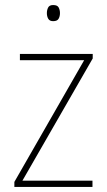

<svg xmlns="http://www.w3.org/2000/svg" viewBox="-20 -808 423 762"><path d="M347 -66H37V-86L314 -569H59V-594H348V-576L69 -91H347ZM191 -788Q208 -788 213 -778Q218 -768 218 -756Q218 -743 212.5 -733.5Q207 -724 191 -724Q177 -724 171.5 -733.5Q166 -743 166 -756Q166 -768 171 -778Q176 -788 191 -788Z"/></svg>

Font: Noto Sans Malayalam UI SemiCondensed Thin
Style: Regular
Weight: 100
Width: 4
Designer: Jelle Bosma - Monotype Design Team
Foundry: Monotype Imaging Inc.
Version: Version 2.104; ttfautohint (v1.8.4.7-5d5b)